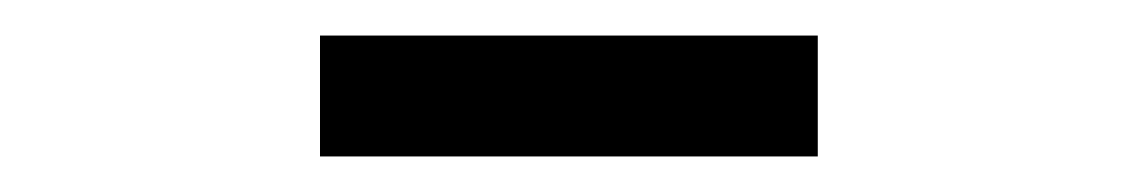

<svg xmlns="http://www.w3.org/2000/svg" viewBox="-20 -725 640 108"><path d="M160 -705H440V-637H160Z"/></svg>

Font: IBM Plex Sans Thai
Style: Regular
Weight: 400
Designer: Mike Abbink, Paul van der Laan, Pieter van Rosmalen, Ben Mitchell, Mark Frömberg
Foundry: Bold Monday
Version: Version 1.2